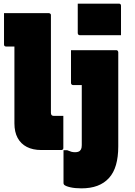

<svg xmlns="http://www.w3.org/2000/svg" viewBox="-20 -822 740 1052"><path d="M2 -750Q14 -750 33 -750Q52 -750 77 -750Q102 -750 130.5 -750Q159 -750 189 -750Q219 -750 248 -750Q251 -750 253.5 -748.5Q256 -747 257.5 -745Q259 -743 259 -739Q259 -685 259 -631.5Q259 -578 259 -524.5Q259 -471 259 -417.5Q259 -364 259 -311Q259 -258 259 -204Q259 -199 260 -196.5Q261 -194 263 -191Q265 -189 268 -188Q271 -187 276 -187Q282 -187 289.5 -187Q297 -187 305 -187Q313 -187 319 -187H327Q327 -145 327 -99.5Q327 -54 327 -11Q327 -7 325.5 -5Q324 -3 322 -1.5Q320 0 316 0Q308 0 286.5 0Q265 0 243 0Q221 0 206 0Q160 0 127 -17Q94 -34 76.5 -66.5Q59 -99 59 -146Q59 -196 59 -241Q59 -286 59 -328Q59 -370 59 -410.5Q59 -451 59 -490Q59 -529 59 -567H54Q50 -567 43 -567Q36 -567 28 -567Q20 -567 14 -567Q8 -567 5 -570Q2 -573 2 -578Q2 -621 2 -664Q2 -707 2 -750ZM617 -547Q621 -547 623 -545.5Q625 -544 626.5 -541.5Q628 -539 628 -536Q628 -483 628 -433Q628 -383 628 -333Q628 -283 628 -232.5Q628 -182 628 -129.5Q628 -77 628 -20Q628 38 615.5 81.5Q603 125 577 153.5Q551 182 513.5 196Q476 210 426 210Q390 210 364.5 204Q339 198 331 190Q330 188 329 186Q328 184 328 182Q328 138 328 92Q328 46 328 1H348Q362 7 371 9.5Q380 12 391 12Q400 12 407 10Q414 8 418 4Q422 0 424 -4Q426 -8 427 -14Q428 -20 428 -27Q428 -77 428 -119Q428 -161 428 -199Q428 -237 428 -275Q428 -313 428 -356H418Q415 -356 410.5 -356Q406 -356 400.5 -356Q395 -356 389.5 -356Q384 -356 380 -356Q375 -356 372 -359.5Q369 -363 369 -367Q369 -412 369 -457Q369 -502 369 -547Q403 -547 435.5 -547Q468 -547 499 -547Q530 -547 559.5 -547Q589 -547 617 -547ZM406 -802Q427 -802 456.5 -802Q486 -802 519 -802Q552 -802 581.5 -802Q611 -802 632 -802Q637 -802 640 -799Q643 -796 643 -791V-629Q622 -629 592.5 -629Q563 -629 530 -629Q497 -629 467.5 -629Q438 -629 417 -629Q414 -629 411.5 -630.5Q409 -632 407.5 -634.5Q406 -637 406 -640Z"/></svg>

Font: Recursive Black
Style: Regular
Weight: 900
Version: Version 1.085